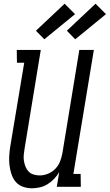

<svg xmlns="http://www.w3.org/2000/svg" viewBox="-20 -1003 589 1031"><path d="M151 8Q126 8 102.5 -0.5Q79 -9 64 -27Q49 -45 41.5 -68Q34 -91 31 -115.5Q28 -140 29.5 -165.5Q31 -191 35 -216L110 -666H71L70 -735H199L112 -205Q109 -188 107.5 -171.5Q106 -155 108.5 -139Q111 -123 117 -108Q123 -93 133.5 -82Q144 -71 160 -66Q176 -61 193 -61Q215 -61 237.5 -70Q260 -79 277 -96.5Q294 -114 302.5 -136Q311 -158 315 -180L406 -735H484L374 -69H413L414 0H285L298 -79Q287 -60 271 -43Q255 -26 235.5 -14Q216 -2 194 3Q172 8 151 8ZM384 -792 339 -838 493 -983 549 -927ZM218 -792 173 -838 327 -983 383 -927Z"/></svg>

Font: Iosevka QP
Style: Italic
Weight: 400
Italic angle: -9°
Designer: Belleve Invis
Foundry: Belleve Invis
Version: Version 20.0.0; ttfautohint (v1.8.4)